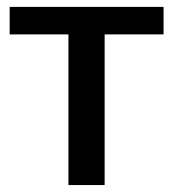

<svg xmlns="http://www.w3.org/2000/svg" viewBox="-20 -532 498 552"><path d="M450.2 -433.1H280.8V0H176.8V-433.1H7.8V-512.2H450.2Z"/></svg>

Font: Clear Sans Medium
Style: Regular
Weight: 500
Foundry: Intel Corporation
Version: Version 1.00